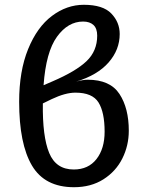

<svg xmlns="http://www.w3.org/2000/svg" viewBox="-20 -770 608 802"><path d="M518 -224Q518 -162 491 -108Q464 -54 412 -21Q360 12 289 12Q167 12 113.5 -78.5Q60 -169 60 -345Q60 -473 97.5 -565Q135 -657 197 -703.5Q259 -750 330 -750Q410 -750 445 -713.5Q480 -677 480 -628Q480 -562 433.5 -509Q387 -456 298 -429Q327 -437 346 -437Q440 -437 479 -377.5Q518 -318 518 -224ZM162 -414 199 -430Q297 -472 341.5 -514.5Q386 -557 386 -621Q386 -651 370.5 -665.5Q355 -680 327 -680Q264 -680 218 -616.5Q172 -553 162 -414ZM417 -220Q417 -301 391.5 -342Q366 -383 295 -383Q253 -383 196 -356L159 -338Q157 -200 185.5 -131Q214 -62 288 -62Q349 -62 383 -105.5Q417 -149 417 -220Z"/></svg>

Font: Fira GO
Style: Regular
Weight: 400
Designer: Carrois Corporate
Foundry: Carrois Corporate GbR
Version: Version 0.300